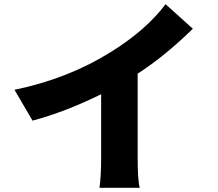

<svg xmlns="http://www.w3.org/2000/svg" viewBox="-20 -843 1040 915"><path d="M636 -93Q636 17 646 52H454Q462 -2 462 -93V-394Q292 -310 135 -268L49 -415Q305 -468 508 -595Q677 -700 769 -823L899 -706Q765 -575 636 -492Z"/></svg>

Font: KaiGen Gothic KR Heavy
Style: Heavy
Weight: 900
Designer: Ryoko NISHIZUKA  (kana & ideographs); Paul D. Hunt (Latin, Greek & Cyrillic); Wenlong ZHANG  (bopomofo); Sandoll Communi
Foundry: Adobe Systems Incorporated
Version: Version 1.002 March 28, 2018